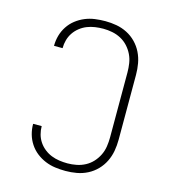

<svg xmlns="http://www.w3.org/2000/svg" viewBox="-111 -832 823 930"><g transform="rotate(15 300.0 -367.5)"><path d="M303 8Q277 8 251 4.5Q225 1 201 -9Q177 -19 156.5 -35Q136 -51 121.5 -73Q107 -95 100 -120Q93 -145 93 -171Q93 -172 93 -172Q93 -172 93 -172H136Q136 -172 136 -172Q136 -172 136 -171Q136 -151 141.5 -131Q147 -111 158.5 -94Q170 -77 186.5 -64Q203 -51 222 -43.5Q241 -36 261.5 -33Q282 -30 303 -30Q325 -30 348 -34.5Q371 -39 391.5 -50Q412 -61 427.5 -78Q443 -95 453 -115.5Q463 -136 466.5 -159Q470 -182 470 -205V-530Q470 -553 466.5 -576Q463 -599 453 -619.5Q443 -640 427.5 -657Q412 -674 391.5 -685Q371 -696 348 -700.5Q325 -705 303 -705Q282 -705 261.5 -702Q241 -699 222 -691.5Q203 -684 186.5 -671Q170 -658 158.5 -641Q147 -624 141.5 -604Q136 -584 136 -564Q136 -563 136 -563Q136 -563 136 -563H93Q93 -563 93 -563Q93 -563 93 -564Q93 -590 100 -615Q107 -640 121.5 -662Q136 -684 156.5 -700Q177 -716 201 -726Q225 -736 251 -739.5Q277 -743 303 -743Q331 -743 359 -738Q387 -733 412.5 -720Q438 -707 458 -686.5Q478 -666 490.5 -640.5Q503 -615 508 -587Q513 -559 513 -530V-205Q513 -176 508 -148Q503 -120 490.5 -94.5Q478 -69 458 -48.5Q438 -28 412.5 -15Q387 -2 359 3Q331 8 303 8Z"/></g></svg>

Font: Iosevka SS04 XLt Ex
Style: Regular
Weight: 200
Width: 7
Monospace: yes
Designer: Belleve Invis
Foundry: Belleve Invis
Version: Version 19.0.0; ttfautohint (v1.8.4)